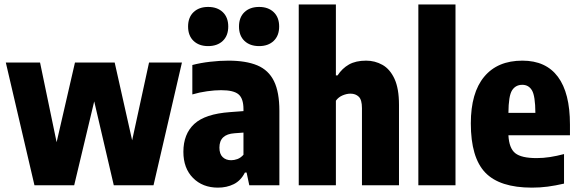

<svg xmlns="http://www.w3.org/2000/svg" viewBox="-20 -828 2586 858"><path d="M134 0 6 -548.5H159L233 -192.5L315 -548.5H492.5L570.5 -201L646 -548.5H793L666 0H488.5L401 -375L311.5 0Z M954 10.5Q885.5 10.5 842.5 -32.8Q799.5 -76 799.5 -149.5Q799.5 -229 848 -274Q896.5 -319 1008 -327L1068 -331.5V-340Q1068 -387.5 1046.2 -406.2Q1024.5 -425 968 -425Q939.5 -425 905.5 -420.2Q871.5 -415.5 839.5 -406V-537.5Q875.5 -547 918.8 -552Q962 -557 1000.5 -557Q1079.5 -557 1130 -535.8Q1180.5 -514.5 1204.5 -465.2Q1228.5 -416 1228.5 -332.5V0H1094L1082 -57H1074.5Q1056 -20.5 1024.5 -5Q993 10.5 954 10.5ZM960.5 -168.5Q960.5 -140 975 -126Q989.5 -112 1013 -112Q1026.5 -112 1041 -117.2Q1055.5 -122.5 1068 -136.5V-235.5L1028 -232.5Q960.5 -228 960.5 -168.5ZM1138 -622Q1097 -622 1072.5 -645.2Q1048 -668.5 1048 -709.5Q1048 -750.5 1072.5 -773.8Q1097 -797 1138 -797Q1178.5 -797 1203 -773.8Q1227.5 -750.5 1227.5 -709.5Q1227.5 -668.5 1203 -645.2Q1178.5 -622 1138 -622ZM910 -622Q869.5 -622 845 -645.2Q820.5 -668.5 820.5 -709.5Q820.5 -750.5 845 -773.8Q869.5 -797 910 -797Q951 -797 975.5 -773.8Q1000 -750.5 1000 -709.5Q1000 -668.5 975.5 -645.2Q951 -622 910 -622Z M1315 0V-808H1481V-491H1488.5Q1509 -522.5 1539.5 -539.8Q1570 -557 1616 -557Q1655.5 -557 1689 -538.2Q1722.5 -519.5 1742.8 -476Q1763 -432.5 1763 -359.5V0H1597.5V-345Q1597.5 -382 1583.2 -395.8Q1569 -409.5 1546 -409.5Q1529.5 -409.5 1511 -401.8Q1492.5 -394 1481 -378V0Z M1849.5 0V-808H2015.5V0Z M2357 10.5Q2213 10.5 2148.5 -56.8Q2084 -124 2084 -276.5Q2084 -413.5 2143.8 -485.2Q2203.5 -557 2314.5 -557Q2419.5 -557 2473.2 -484.8Q2527 -412.5 2527 -271.5V-223.5H2252Q2255 -165.5 2282.5 -143.5Q2310 -121.5 2378 -121.5Q2407.5 -121.5 2438 -126.2Q2468.5 -131 2500.5 -139.5V-7.5Q2461.5 1.5 2427.5 6Q2393.5 10.5 2357 10.5ZM2314 -449Q2284 -449 2268.2 -424.2Q2252.5 -399.5 2252 -323.5H2372.5Q2372 -399.5 2357.2 -424.2Q2342.5 -449 2314 -449Z"/></svg>

Font: Encode Sans Condensed ExtraBold
Style: Regular
Weight: 800
Width: 3
Designer: Multiple Designers
Foundry: Impallari Type
Version: Version 3.000; ttfautohint (v1.8.3) -l 8 -r 50 -G 200 -x 14 